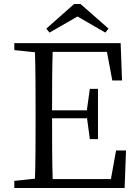

<svg xmlns="http://www.w3.org/2000/svg" viewBox="-20 -946 695 966"><path d="M370 -863 510 -782 526 -802 385 -926H353L213 -802L229 -782ZM564 -189 538 -45H245C242 -142 242 -240 242 -351H418L432 -246H473V-499H432L417 -391H242C242 -493 242 -591 245 -685H518L545 -541H594L587 -729H52V-694L156 -683C159 -587 159 -489 159 -392V-337C159 -239 159 -142 156 -47L52 -36V0H607L614 -189Z"/></svg>

Font: Noto Serif CJK JP
Style: Regular
Weight: 400
Designer: Ryoko NISHIZUKA 西塚涼子 (kana & ideographs); Frank Grießhammer (Latin, Greek & Cyrillic); Wenlong ZHANG 张文龙 (bopomofo); San
Foundry: Adobe Systems Incorporated
Version: Version 1.000;PS 1;hotconv 16.6.53;makeotf.lib2.5.65590